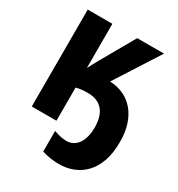

<svg xmlns="http://www.w3.org/2000/svg" viewBox="-217 -853 1136 1225"><g transform="rotate(30 351.0 -241.0)"><path d="M630.4 -713.9 421.4 -387.7Q424.8 -387.7 428.5 -387.5Q432.1 -387.2 436 -386.7Q482.4 -383.3 524.4 -363.5Q566.4 -343.8 598.9 -306.4Q631.3 -269 650.1 -213.9Q668.9 -158.7 668.9 -84.5Q668.9 -2.9 648.2 56.6Q627.4 116.2 590.3 155.3Q553.2 194.3 504.6 213.1Q456.1 231.9 400.4 231.9Q368.7 231.9 336.2 226.8Q303.7 221.7 275.4 212.4V60.5Q300.3 69.8 324.2 75Q348.1 80.1 368.2 80.1Q396 80.1 417.5 68.1Q439 56.2 453.6 34.4Q468.3 12.7 475.8 -17.6Q483.4 -47.9 483.4 -84.5Q483.4 -125.5 473.9 -157.2Q464.4 -189 445.8 -210.4Q427.2 -231.9 399.9 -242.9Q372.6 -253.9 336.9 -253.9Q311.5 -253.9 290.3 -251.7Q269 -249.5 250 -244.1V0H68.4V-713.9H250V-388.2Q260.3 -406.7 270 -426.3Q279.8 -445.8 290.5 -463.9L433.1 -713.9Z"/></g></svg>

Font: Open Sans SemiCondensed ExtraBold
Style: Regular
Weight: 800
Width: 4
Designer: Monotype Design Team
Foundry: Monotype Imaging Inc.
Version: Version 3.000